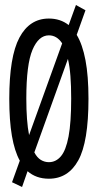

<svg xmlns="http://www.w3.org/2000/svg" viewBox="-20 -702 390 766"><path d="M68 44 28 25 59 -61Q38 -99 27.5 -160Q17 -221 17 -308Q17 -476 57.5 -552Q98 -628 175 -628Q221 -628 254 -602L283 -682L321 -661L286 -563Q309 -525 321 -462Q333 -399 333 -308Q333 -136 292.5 -62.5Q252 11 175 11Q124 11 90 -19ZM85 -309Q85 -219 96 -163L228 -529Q207 -561 175 -561Q134 -561 109.5 -503Q85 -445 85 -309ZM175 -55Q203 -55 223 -78.5Q243 -102 253.5 -157.5Q264 -213 264 -309Q264 -359 261 -398Q258 -437 251 -467L117 -94Q128 -73 143 -64Q158 -55 175 -55Z"/></svg>

Font: Inconsolata ExtraCondensed Medium
Style: Regular
Weight: 500
Width: 2
Monospace: yes
Designer: Raph Levien, Cyreal, Brenton Simpson
Foundry: Raph Levien, Cyreal, Google
Version: Version 3.001; ttfautohint (v1.8.2.53-6de2)